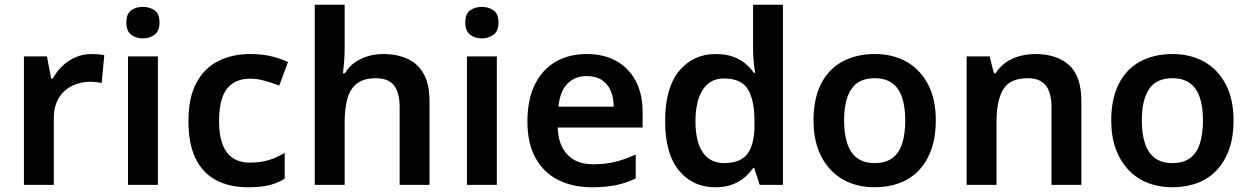

<svg xmlns="http://www.w3.org/2000/svg" viewBox="-20 -780 5273 810"><path d="M365 -552Q377 -552 393 -551Q409 -550 420 -547L409 -430Q400 -432 385.5 -433.5Q371 -435 360 -435Q330 -435 302.5 -425.5Q275 -416 253.5 -397.5Q232 -379 219.5 -350Q207 -321 207 -281V0H81V-542H178L196 -448H202Q218 -477 242 -500.5Q266 -524 297.5 -538Q329 -552 365 -552Z M646 -542V0H520V-542ZM583 -751Q611 -751 632 -736.5Q653 -722 653 -685Q653 -649 632 -633.5Q611 -618 583 -618Q554 -618 533.5 -633.5Q513 -649 513 -685Q513 -722 533.5 -736.5Q554 -751 583 -751Z M1026 10Q949 10 892.5 -19.5Q836 -49 805.5 -110.5Q775 -172 775 -268Q775 -368 808.5 -430.5Q842 -493 901 -522.5Q960 -552 1036 -552Q1087 -552 1127 -542Q1167 -532 1195 -518L1158 -419Q1127 -431 1096 -439.5Q1065 -448 1036 -448Q991 -448 961.5 -428Q932 -408 918 -368.5Q904 -329 904 -269Q904 -211 918.5 -172Q933 -133 962 -113.5Q991 -94 1034 -94Q1080 -94 1115 -105Q1150 -116 1181 -135V-26Q1150 -7 1114.5 1.5Q1079 10 1026 10Z M1434 -579Q1434 -547 1431.5 -516.5Q1429 -486 1427 -471H1435Q1452 -499 1477 -516.5Q1502 -534 1532.5 -543Q1563 -552 1596 -552Q1657 -552 1701 -531Q1745 -510 1768.5 -466.5Q1792 -423 1792 -353V0H1666V-328Q1666 -390 1642 -420Q1618 -450 1566 -450Q1516 -450 1487 -428.5Q1458 -407 1446 -365.5Q1434 -324 1434 -264V0H1308V-760H1434Z M2076 -542V0H1950V-542ZM2013 -751Q2041 -751 2062 -736.5Q2083 -722 2083 -685Q2083 -649 2062 -633.5Q2041 -618 2013 -618Q1984 -618 1963.5 -633.5Q1943 -649 1943 -685Q1943 -722 1963.5 -736.5Q1984 -751 2013 -751Z M2455 -552Q2528 -552 2580.5 -522.5Q2633 -493 2662 -438.5Q2691 -384 2691 -306V-242H2333Q2335 -168 2374 -127.5Q2413 -87 2482 -87Q2535 -87 2576.5 -97.5Q2618 -108 2662 -128V-27Q2622 -8 2579 1Q2536 10 2476 10Q2397 10 2335.5 -20.5Q2274 -51 2239.5 -113Q2205 -175 2205 -267Q2205 -360 2236.5 -423.5Q2268 -487 2324 -519.5Q2380 -552 2455 -552ZM2455 -459Q2405 -459 2373.5 -426.5Q2342 -394 2336 -330H2569Q2569 -368 2556.5 -397Q2544 -426 2519 -442.5Q2494 -459 2455 -459Z M2997 10Q2903 10 2844.5 -60.5Q2786 -131 2786 -270Q2786 -409 2845 -480.5Q2904 -552 3000 -552Q3040 -552 3070.5 -541.5Q3101 -531 3123 -513Q3145 -495 3160 -473H3166Q3163 -487 3160 -516Q3157 -545 3157 -570V-760H3283V0H3185L3162 -71H3157Q3142 -49 3120 -30.5Q3098 -12 3068 -1Q3038 10 2997 10ZM3035 -92Q3105 -92 3134 -132Q3163 -172 3163 -253V-269Q3163 -357 3135.5 -403Q3108 -449 3033 -449Q2976 -449 2945 -401.5Q2914 -354 2914 -268Q2914 -182 2945 -137Q2976 -92 3035 -92Z M3928 -272Q3928 -204 3910 -152Q3892 -100 3858.5 -63.5Q3825 -27 3776.5 -8.5Q3728 10 3669 10Q3613 10 3566 -8.5Q3519 -27 3484.5 -63.5Q3450 -100 3431 -152Q3412 -204 3412 -272Q3412 -362 3443 -424.5Q3474 -487 3532.5 -519.5Q3591 -552 3671 -552Q3747 -552 3804.5 -519.5Q3862 -487 3895 -424.5Q3928 -362 3928 -272ZM3541 -272Q3541 -215 3554.5 -174.5Q3568 -134 3596.5 -113Q3625 -92 3670 -92Q3716 -92 3744.5 -113Q3773 -134 3786 -174.5Q3799 -215 3799 -272Q3799 -330 3785.5 -369.5Q3772 -409 3743.5 -429.5Q3715 -450 3670 -450Q3602 -450 3571.5 -404Q3541 -358 3541 -272Z M4348 -552Q4439 -552 4490.5 -505Q4542 -458 4542 -353V0H4416V-328Q4416 -389 4392 -419.5Q4368 -450 4316 -450Q4240 -450 4212 -402.5Q4184 -355 4184 -265V0H4058V-542H4155L4173 -471H4180Q4198 -499 4224 -517Q4250 -535 4282 -543.5Q4314 -552 4348 -552Z M5184 -272Q5184 -204 5166 -152Q5148 -100 5114.5 -63.5Q5081 -27 5032.5 -8.5Q4984 10 4925 10Q4869 10 4822 -8.5Q4775 -27 4740.5 -63.5Q4706 -100 4687 -152Q4668 -204 4668 -272Q4668 -362 4699 -424.5Q4730 -487 4788.5 -519.5Q4847 -552 4927 -552Q5003 -552 5060.5 -519.5Q5118 -487 5151 -424.5Q5184 -362 5184 -272ZM4797 -272Q4797 -215 4810.5 -174.5Q4824 -134 4852.5 -113Q4881 -92 4926 -92Q4972 -92 5000.5 -113Q5029 -134 5042 -174.5Q5055 -215 5055 -272Q5055 -330 5041.5 -369.5Q5028 -409 4999.5 -429.5Q4971 -450 4926 -450Q4858 -450 4827.5 -404Q4797 -358 4797 -272Z"/></svg>

Font: Noto Sans Hebrew SemiBold
Style: Regular
Weight: 600
Designer: Monotype Design Team
Foundry: Monotype Imaging Inc.
Version: Version 2.003